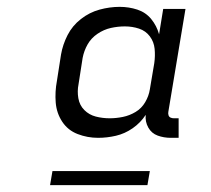

<svg xmlns="http://www.w3.org/2000/svg" viewBox="-20 -761 616 560"><path d="M266 -359Q292 -359 318 -365Q344 -371 367 -387Q390 -403 405 -426Q403 -406 412.5 -389Q422 -372 440 -365.5Q458 -359 478 -359H501V-416H487Q482 -416 477.5 -418Q473 -420 471.5 -425Q470 -430 471 -435L521 -735H456L444 -661Q437 -686 421 -705.5Q405 -725 380.5 -733Q356 -741 329 -741Q300 -741 270.5 -733Q241 -725 216 -705.5Q191 -686 177 -658.5Q163 -631 158 -602L146 -525Q140 -493 142.5 -462Q145 -431 161.5 -406Q178 -381 206.5 -370Q235 -359 266 -359Q266 -359 266 -359Q266 -359 266 -359ZM300 -416Q279 -416 259.5 -421Q240 -426 226 -440Q212 -454 208.5 -474.5Q205 -495 209 -515L221 -592Q225 -613 235.5 -631.5Q246 -650 264.5 -662.5Q283 -675 303.5 -679.5Q324 -684 344 -684Q366 -684 385.5 -677.5Q405 -671 417 -655Q429 -639 431 -618.5Q433 -598 430 -577L417 -500Q414 -481 403.5 -463Q393 -445 375.5 -434.5Q358 -424 338.5 -420Q319 -416 300 -416ZM126 -221H410L417 -262H133Z"/></svg>

Font: Iosevka Sparkle Light
Style: Italic
Weight: 300
Italic angle: -9°
Designer: Belleve Invis
Foundry: Belleve Invis
Version: Version 4.5.0; ttfautohint (v1.8.3)